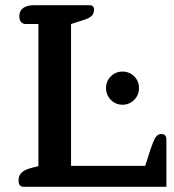

<svg xmlns="http://www.w3.org/2000/svg" viewBox="-20 -715 668 735"><path d="M70 0Q51 0 51 -25Q51 -44 64 -55.5Q77 -67 107 -74L127 -79V-623H79Q67 -623 60.5 -631Q54 -639 54 -653Q54 -674 69 -684.5Q84 -695 109 -695H323Q340 -695 340 -678Q340 -664 331.5 -655Q323 -646 302 -639L252 -623V-80H536L556 -143Q567 -176 575.5 -189Q584 -202 597 -202Q617 -202 617 -182V0ZM386 -378Q386 -405 404.5 -423Q423 -441 449 -441Q475 -441 493.5 -423Q512 -405 512 -378Q512 -351 493.5 -332.5Q475 -314 449 -314Q423 -314 404.5 -332.5Q386 -351 386 -378Z"/></svg>

Font: Maitree Semibold
Style: Regular
Weight: 600
Designer: CadsonDemak Team
Foundry: CadsonDemak
Version: Version 1.010